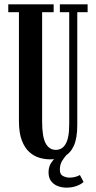

<svg xmlns="http://www.w3.org/2000/svg" viewBox="-20 -720 440 882"><path d="M210.5 12Q186.5 12 161.2 4.8Q136 -2.5 114.8 -21.5Q93.5 -40.5 80.2 -75Q67 -109.5 67 -164V-664H18V-700H226.5V-664H173.5V-162Q173.5 -91.5 189.8 -61.5Q206 -31.5 236.5 -31.5Q249 -31.5 260 -37Q271 -42.5 279.8 -55.8Q288.5 -69 293.2 -92Q298 -115 298 -150.5V-664H255V-700H382.5V-664H335V-146Q335 -86 319.5 -51.2Q304 -16.5 276 -2.2Q248 12 210.5 12ZM285.5 142Q264.5 142 245.5 134.8Q226.5 127.5 214.8 112Q203 96.5 203 72Q203 46 215.2 27.8Q227.5 9.5 243.8 -2.8Q260 -15 272 -21.5L286.5 -9.5Q275.5 3 265.2 19.2Q255 35.5 255 60Q255 82 270.2 89Q285.5 96 299 96Q311.5 96 324.8 92.8Q338 89.5 347 84L364 116Q352 127 331.2 134.5Q310.5 142 285.5 142Z"/></svg>

Font: Imbue Thin 10pt SemiBold
Style: Regular
Weight: 600
Version: Version 1.102